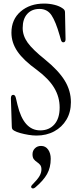

<svg xmlns="http://www.w3.org/2000/svg" viewBox="-20 -750 447 1075"><path d="M184 9Q164 9 139.5 5Q115 1 93.5 -5Q72 -11 60 -18Q53 -22 49.5 -26.5Q46 -31 46 -42L41 -199Q41 -219 54 -219Q65 -219 69 -201L78 -163Q112 -20 205 -20Q255 -20 284.5 -53.5Q314 -87 314 -148Q314 -207 283.5 -258Q253 -309 186 -359Q112 -412 78 -461.5Q44 -511 44 -567Q44 -641 95.5 -685.5Q147 -730 227 -730Q257 -730 285 -723Q313 -716 331 -703Q337 -699 340.5 -694Q344 -689 344 -681L347 -530Q347 -513 334 -513Q325 -513 321 -527L314 -552Q292 -629 268.5 -664.5Q245 -700 201 -700Q158 -700 132.5 -672Q107 -644 107 -593Q107 -550 135 -511Q163 -472 233 -416Q308 -355 342.5 -298.5Q377 -242 377 -178Q377 -122 352 -80Q327 -38 283.5 -14.5Q240 9 184 9ZM210 67Q235 67 249.5 87.5Q264 108 264 139Q264 188 243.5 224.5Q223 261 178 299Q166 309 158 303Q149 296 161 284Q190 255 201 236Q212 217 212 198Q212 182 204.5 173Q197 164 187 157.5Q177 151 169.5 141.5Q162 132 162 114Q162 94 175.5 80.5Q189 67 210 67Z"/></svg>

Font: Instrument Serif
Style: Regular
Weight: 400
Designer: Rodrigo Fuenzalida
Foundry: fragTYPE
Version: Version 1.000; ttfautohint (v1.8.4.7-5d5b);gftools[0.9.27]